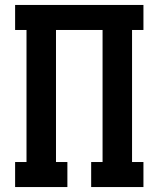

<svg xmlns="http://www.w3.org/2000/svg" viewBox="-20 -755 640 775"><path d="M41 0V-101H87V-634H41V-735H559V-634H513V-101H559V0H348V-101H394V-634H206V-101H252V0Z"/></svg>

Font: Iosevka Plex Etoile
Style: Bold
Weight: 700
Designer: Belleve Invis
Foundry: Belleve Invis
Version: Version 25.1.1; ttfautohint (v1.8.4)